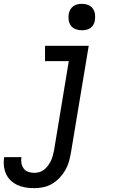

<svg xmlns="http://www.w3.org/2000/svg" viewBox="-73 -769 593 1002"><path d="M106 213Q83 213 61 209.5Q39 206 19 197Q-1 188 -16.5 173.5Q-32 159 -41 139.5Q-50 120 -52.5 97.5Q-55 75 -51 52Q-51 52 -51 51.5Q-51 51 -51 51H39Q39 51 39 51Q39 51 39 51Q36 67 39 83Q42 99 51 111Q60 123 75 128Q90 133 106 133Q120 133 133.5 129Q147 125 158.5 115.5Q170 106 178.5 94Q187 82 193 69.5Q199 57 202.5 43.5Q206 30 209 16L286 -450H162V-530H390L297 29Q293 52 286.5 75Q280 98 267.5 119.5Q255 141 237.5 159.5Q220 178 198.5 190.5Q177 203 153 208Q129 213 106 213ZM354 -611Q338 -611 322.5 -616.5Q307 -622 297.5 -634.5Q288 -647 285.5 -663.5Q283 -680 286 -697Q288 -708 294 -719Q300 -730 310 -737Q320 -744 331.5 -746.5Q343 -749 354 -749Q371 -749 386 -743.5Q401 -738 410.5 -725.5Q420 -713 422.5 -696.5Q425 -680 422 -663Q421 -652 415 -641Q409 -630 399 -623Q389 -616 377.5 -613.5Q366 -611 354 -611Z"/></svg>

Font: Iosevka Slab Medium
Style: Italic
Weight: 500
Italic angle: -9°
Monospace: yes
Designer: Belleve Invis
Foundry: Belleve Invis
Version: Version 11.1.0; ttfautohint (v1.8.3)